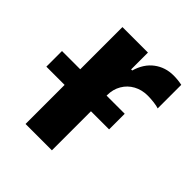

<svg xmlns="http://www.w3.org/2000/svg" viewBox="-198 -641 743 743"><g transform="rotate(45 173.5 -269.0)"><path d="M56.9 -530.3H196.5V-438.2H202.4Q216.5 -486.9 250.5 -512.4Q284.5 -538 329.7 -538Q353 -538 375.9 -533.2V-404.1Q366.6 -407.7 348.2 -409.9Q329.8 -412.1 314 -412.1Q281.9 -412.1 256.3 -398.2Q230.7 -384.3 215.9 -359Q201.1 -333.8 201.1 -301.4V0H56.9ZM-43 -299.3H300.3V-213.8H-43Z"/></g></svg>

Font: WEMIX Pretendard Variable
Style: Regular
Weight: 400
Designer: Base glyphs from Inter by Rasmus Andersson; Hangeul glyphs from Noto Sans CJK(Source Han Sans) by Jang Soo-young and Kan
Foundry: Kil Hyung-jin
Version: Version 1.000;Glyphs 3.2 (3208)